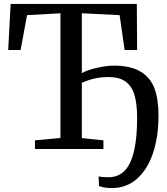

<svg xmlns="http://www.w3.org/2000/svg" viewBox="-20 -763 857 983"><path d="M487 189.5 485 140.5Q503 144.5 535 144.5Q611.5 144.5 646.8 68.5Q682 -7.5 682 -161Q682 -233 668 -278.2Q654 -323.5 622 -346Q590 -368.5 535.5 -368.5Q497.5 -368.5 464.8 -361.2Q432 -354 399 -339V-56L509.5 -44.5V0H159V-44.5L289.5 -56.5V-695L118.5 -685.5L85.5 -507H22L34.5 -743H680.5L682 -507H618L592.5 -685.5L399 -695V-388.5Q427 -405 477.2 -416Q527.5 -427 562.5 -427Q649.5 -427 700 -396.2Q750.5 -365.5 771 -310Q791.5 -254.5 791.5 -172.5Q791.5 -64 763.5 20.2Q735.5 104.5 681.5 152.2Q627.5 200 552 200Q534.5 200 515 196.8Q495.5 193.5 487 189.5Z"/></svg>

Font: Merriweather 12pt
Style: Regular
Weight: 400
Designer: Eben Sorkin
Foundry: Eben Sorkin
Version: Version 2.100